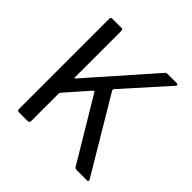

<svg xmlns="http://www.w3.org/2000/svg" viewBox="-188 -909 1077 1077"><g transform="rotate(45 350.5 -371.0)"><path d="M657 -14Q659 -8 659 -7Q659 0 651 0H569Q556 0 551 -9L330 -378Q328 -383 324 -383Q321 -383 315 -377L200 -246Q193 -239 193 -228V-15Q193 -7 189 -3.5Q185 0 176 0H112Q97 0 97 -13V-730Q97 -742 108 -742H182Q193 -742 193 -730V-363Q193 -356 196 -356Q197 -356 202 -361L530 -733Q534 -738 538 -740Q542 -742 550 -742H619Q627 -742 629.5 -737.5Q632 -733 627 -728L394 -468Q392 -464 392 -461.5Q392 -459 394 -455Z"/></g></svg>

Font: Libre Franklin
Style: Regular
Weight: 400
Designer: Pablo Impallari, Rodrigo Fuenzalida
Foundry: Impallari Type
Version: Version 1.001; ttfautohint (v1.4.1)